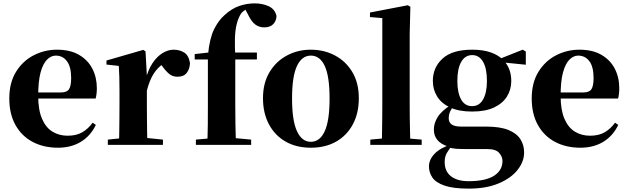

<svg xmlns="http://www.w3.org/2000/svg" viewBox="-20 -857 3717 1136"><path d="M323 17Q239 17 174 -17Q109 -51 72 -116.5Q35 -182 35 -275Q35 -368 75 -432.5Q115 -497 179.5 -530Q244 -563 317 -563Q395 -563 447.5 -532.5Q500 -502 526.5 -450.5Q553 -399 553 -335Q553 -301 546 -274H104V-310H341Q376 -310 388.5 -329.5Q401 -349 401 -395Q401 -462 376 -495Q351 -528 310 -528Q282 -528 258 -504Q234 -480 220 -428Q206 -376 206 -290Q206 -207 228.5 -154.5Q251 -102 290.5 -78Q330 -54 380 -54Q433 -54 468 -75Q503 -96 528 -131L547 -118Q516 -53 458.5 -18Q401 17 323 17Z M618 0V-31L725 -42H835L944 -31V0ZM683 0Q685 -26 685.5 -68.5Q686 -111 686.5 -157Q687 -203 687 -238V-321Q687 -371 686 -401Q685 -431 683 -467L610 -475V-499L828 -562L841 -553L849 -409V-408V-238Q849 -203 849.5 -157Q850 -111 850.5 -68.5Q851 -26 852 0ZM849 -321 810 -386H842Q856 -444 882.5 -483.5Q909 -523 942 -543Q975 -563 1007 -563Q1043 -563 1070 -546Q1097 -529 1104 -484Q1103 -450 1085.5 -426.5Q1068 -403 1030 -403Q1002 -403 982 -419Q962 -435 942 -463L919 -492L951 -484Q913 -458 889 -420.5Q865 -383 849 -321Z M1139 0V-31L1251 -41H1358L1466 -31V0ZM1207 0Q1209 -59 1209.5 -119Q1210 -179 1210 -238V-505H1132V-537L1266 -552L1210 -522L1211 -535Q1220 -630 1246.5 -683.5Q1273 -737 1309 -768Q1350 -806 1395 -821.5Q1440 -837 1487 -837Q1532 -837 1569 -820.5Q1606 -804 1616 -763Q1615 -733 1596.5 -714Q1578 -695 1543 -695Q1514 -695 1491 -711.5Q1468 -728 1448 -770L1424 -815V-824H1474V-816Q1451 -812 1433 -800.5Q1415 -789 1405 -775Q1388 -747 1379.5 -710.5Q1371 -674 1370 -627Q1369 -580 1372 -521V-238Q1372 -179 1373 -119Q1374 -59 1376 0ZM1292 -505V-546H1500V-505Z M1819 17Q1733 17 1669.5 -19.5Q1606 -56 1571 -122Q1536 -188 1536 -276Q1536 -365 1574 -429Q1612 -493 1676.5 -528Q1741 -563 1819 -563Q1898 -563 1962.5 -528.5Q2027 -494 2065 -430Q2103 -366 2103 -276Q2103 -187 2067.5 -121Q2032 -55 1968.5 -19Q1905 17 1819 17ZM1819 -18Q1873 -18 1901.5 -81Q1930 -144 1930 -274Q1930 -405 1901.5 -466.5Q1873 -528 1819 -528Q1766 -528 1737 -466.5Q1708 -405 1708 -274Q1708 -144 1737 -81Q1766 -18 1819 -18Z M2171 0V-31L2280 -41H2359L2475 -31V0ZM2239 0Q2240 -37 2240.5 -77.5Q2241 -118 2241.5 -159Q2242 -200 2242 -238V-750L2169 -756V-783L2393 -826L2408 -817L2404 -656V-238Q2404 -200 2404.5 -159Q2405 -118 2406 -77.5Q2407 -37 2408 0Z M2753 259Q2661 259 2609.5 241Q2558 223 2538 193Q2518 163 2518 128Q2518 87 2552 52Q2586 17 2656 -5L2658 0Q2636 27 2623.5 48.5Q2611 70 2611 102Q2611 157 2648.5 186Q2686 215 2752 215Q2853 215 2903 183Q2953 151 2953 95Q2953 71 2933.5 48Q2914 25 2864 25H2753Q2707 25 2681.5 23.5Q2656 22 2632 14V10Q2547 -16 2547 -91Q2547 -127 2569 -163.5Q2591 -200 2649 -237V-246L2667 -237Q2651 -214 2643 -196.5Q2635 -179 2635 -157Q2635 -133 2652.5 -120.5Q2670 -108 2710 -108H2856Q2939 -108 2988 -88Q3037 -68 3059 -33.5Q3081 1 3081 45Q3081 99 3042.5 148Q3004 197 2930.5 228Q2857 259 2753 259ZM2773 -197Q2695 -197 2643.5 -221Q2592 -245 2566.5 -286Q2541 -327 2541 -378Q2541 -458 2598.5 -510.5Q2656 -563 2774 -563Q2839 -563 2885 -546.5Q2931 -530 2958 -501L2963 -496Q3005 -449 3005 -378Q3005 -327 2979.5 -286Q2954 -245 2903 -221Q2852 -197 2773 -197ZM2773 -229Q2816 -229 2838.5 -269Q2861 -309 2861 -378Q2861 -452 2838 -491.5Q2815 -531 2774 -531Q2732 -531 2709 -491Q2686 -451 2686 -378Q2686 -309 2708 -269Q2730 -229 2773 -229ZM2923 -491V-506H2929L3073 -563L3091 -552V-474Z M3414 17Q3330 17 3265 -17Q3200 -51 3163 -116.5Q3126 -182 3126 -275Q3126 -368 3166 -432.5Q3206 -497 3270.5 -530Q3335 -563 3408 -563Q3486 -563 3538.5 -532.5Q3591 -502 3617.5 -450.5Q3644 -399 3644 -335Q3644 -301 3637 -274H3195V-310H3432Q3467 -310 3479.5 -329.5Q3492 -349 3492 -395Q3492 -462 3467 -495Q3442 -528 3401 -528Q3373 -528 3349 -504Q3325 -480 3311 -428Q3297 -376 3297 -290Q3297 -207 3319.5 -154.5Q3342 -102 3381.5 -78Q3421 -54 3471 -54Q3524 -54 3559 -75Q3594 -96 3619 -131L3638 -118Q3607 -53 3549.5 -18Q3492 17 3414 17Z"/></svg>

Font: Noto Serif SC ExtraLight Black
Style: Regular
Weight: 900
Version: Version 2.002-H1;hotconv 1.1.0;makeotfexe 2.6.0